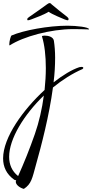

<svg xmlns="http://www.w3.org/2000/svg" viewBox="-24 -854 595 1240"><path d="M156 -723C161 -723 169 -725 179 -729C198 -736 265 -761 290 -778C313 -761 376 -736 392 -729C402 -725 409 -723 413 -723C417 -723 419 -726 419 -731C419 -731 419 -732 419 -732C419 -735 416 -740 410 -745C400 -752 315 -820 308 -827C307 -830 301 -834 296 -834C291 -834 286 -830 281 -827C273 -821 177 -752 165 -745C158 -740 153 -736 152 -731C152 -726 153 -723 156 -723ZM39 -561C127 -618 303 -666 449 -666C485 -666 520 -665 549 -664C550 -664 551 -664 551 -665C551 -679 470 -688 412 -688C287 -688 128 -658 51 -625C45 -623 36 -586 36 -568C36 -563 37 -561 38 -561ZM130 366C179 334 184 298 208 211C243 87 294 -108 318 -289C378 -338 444 -380 509 -408C512 -411 514 -413 514 -415C514 -420 510 -422 501 -422C497 -422 493 -421 488 -420C440 -404 382 -369 322 -322C329 -377 332 -431 332 -482C332 -521 329 -558 324 -591C320 -616 288 -624 265 -624C253 -624 247 -622 247 -619C264 -564 272 -493 272 -414C272 -369 269 -321 264 -273C126 -146 -4 33 -4 169C-4 224 18 271 67 306C70 309 75 310 80 310H81C80 310 80 311 80 312C79 315 78 317 78 320C78 339 103 359 130 366ZM93 283C53 252 35 208 35 159C35 42 131 -113 259 -237C248 -152 228 -65 201 12C167 109 131 199 93 283Z"/></svg>

Font: Comforter
Style: Regular
Weight: 400
Designer: Robert E. Leuschke
Foundry: Robert E. Leuschke
Version: Version 1.013; ttfautohint (v1.8.3)